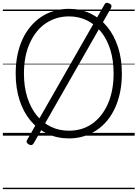

<svg xmlns="http://www.w3.org/2000/svg" viewBox="-20 -952 965 1347"><path d="M464 19Q381 19 312.5 -13.5Q244 -46 194 -106Q144 -166 117 -250Q90 -334 90 -436Q90 -504 102 -564Q114 -624 137 -674.5Q160 -725 193.5 -765Q227 -805 268.5 -833Q310 -861 359.5 -875.5Q409 -890 464 -890Q546 -890 614 -857.5Q682 -825 731.5 -765Q781 -705 808 -621.5Q835 -538 835 -436Q835 -368 823 -308Q811 -248 788 -197Q765 -146 732 -106Q699 -66 657.5 -38.5Q616 -11 567.5 4Q519 19 464 19ZM464 -35Q509 -35 550 -47Q591 -59 626 -83.5Q661 -108 688.5 -142.5Q716 -177 736 -221.5Q756 -266 766.5 -320Q777 -374 777 -436Q777 -529 754 -603Q731 -677 688.5 -729.5Q646 -782 589 -809.5Q532 -837 464 -837Q418 -837 377 -824.5Q336 -812 300.5 -788Q265 -764 237.5 -729.5Q210 -695 189.5 -650.5Q169 -606 158.5 -552Q148 -498 148 -436Q148 -343 171.5 -269Q195 -195 237.5 -142.5Q280 -90 337.5 -62.5Q395 -35 464 -35ZM216 54Q210 63 202.5 65.5Q195 68 182 61Q159 48 170 30L714 -922Q719 -931 728 -932Q737 -933 748 -927Q759 -922 761.5 -914.5Q764 -907 759 -896ZM0 365H925V375H0ZM0 -20H925V0H0ZM0 -505H925V-500H0ZM0 -885H925V-875H0Z"/></svg>

Font: Playwrite IT Moderna Guides
Style: Regular
Weight: 400
Designer: Veronika Burian, José Scaglione
Foundry: TypeTogether
Version: Version 1.003